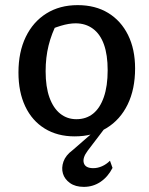

<svg xmlns="http://www.w3.org/2000/svg" viewBox="-20 -522 580 749"><path d="M271 10Q204 10 154.5 -20.5Q105 -51 78.5 -107Q52 -163 52 -239Q52 -319 80.5 -378Q109 -437 161 -469.5Q213 -502 283 -502Q352 -502 402 -471.5Q452 -441 479.5 -385.5Q507 -330 507 -255Q507 -174 478 -114.5Q449 -55 396 -22.5Q343 10 271 10ZM278 -57Q316 -57 343 -78.5Q370 -100 385 -143Q400 -186 400 -248Q400 -308 385.5 -348.5Q371 -389 342.5 -410Q314 -431 275 -431Q249 -431 217.5 -421.5Q186 -412 144 -393L204 -435Q181 -391 169.5 -344.5Q158 -298 158 -244Q158 -183 173 -141.5Q188 -100 215 -78.5Q242 -57 278 -57ZM307 207Q274 207 253 192Q232 177 225.5 155Q219 133 227.5 108.5Q236 84 263 64L362 -22H389L322 66Q301 94 307 114Q313 134 344 134Q361 134 378 126.5Q395 119 409 105L419 133Q401 168 372 187.5Q343 207 307 207Z"/></svg>

Font: Piazzolla Thin SemiBold
Style: Regular
Weight: 600
Version: Version 2.005